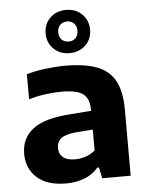

<svg xmlns="http://www.w3.org/2000/svg" viewBox="-57 -869 712 925"><g transform="rotate(-5 299.0 -406.5)"><path d="M225.5 10Q133.5 10 84.8 -34.2Q36 -78.5 36 -149Q36 -225.5 92.8 -269Q149.5 -312.5 276 -320.5L404.5 -330.5L421 -241L292 -231Q242.5 -226.5 221.5 -209.8Q200.5 -193 200.5 -163.5Q200.5 -135 220 -118.5Q239.5 -102 278.5 -102Q303 -102 328.5 -110Q354 -118 375.5 -136.5V-330.5Q375.5 -369 362.2 -391.2Q349 -413.5 319.2 -423Q289.5 -432.5 241 -432.5Q207.5 -432.5 164.8 -427Q122 -421.5 82.5 -409.5V-531Q126 -543.5 176.2 -549.5Q226.5 -555.5 269.5 -555.5Q362.5 -555.5 421.8 -533.5Q481 -511.5 509.5 -459.8Q538 -408 538 -318.5V0H400.5L389 -53H381.5Q354.5 -21 313.8 -5.5Q273 10 225.5 10ZM297 -614Q250.5 -614 220 -643.5Q189.5 -673 189.5 -718.5Q189.5 -764 220 -793.5Q250.5 -823 297 -823Q343.5 -823 374 -793.5Q404.5 -764 404.5 -718.5Q404.5 -673 374 -643.5Q343.5 -614 297 -614ZM297 -670Q318 -670 330.8 -683.2Q343.5 -696.5 343.5 -718.5Q343.5 -741 330.8 -754Q318 -767 297 -767Q276.5 -767 263.5 -754Q250.5 -741 250.5 -718.5Q250.5 -696.5 263.5 -683.2Q276.5 -670 297 -670Z"/></g></svg>

Font: Encode Sans SemiExpanded
Style: Bold
Weight: 700
Width: 6
Designer: Multiple Designers
Foundry: Impallari Type
Version: Version 3.002